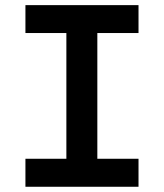

<svg xmlns="http://www.w3.org/2000/svg" viewBox="-20 -713 626 733"><path d="M77.1 0V-106.9H233.4V-586.9H77.1V-693.4H508.8V-586.9H351.6V-106.9H508.8V0Z"/></svg>

Font: Cascadia Mono PL SemiBold
Style: Regular
Weight: 600
Monospace: yes
Designer: Aaron Bell
Foundry: Saja Typeworks
Version: Version 2404.023; ttfautohint (v1.8.4)